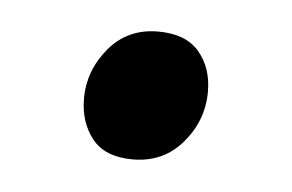

<svg xmlns="http://www.w3.org/2000/svg" viewBox="-27 -371 304 200"><g transform="rotate(5 125.0 -271.5)"><path d="M117 -204Q88 -204 74.5 -221Q61 -238 61 -263Q61 -292 80.5 -315.5Q100 -339 132 -339Q161 -339 175 -322.5Q189 -306 189 -281Q189 -251 169 -227.5Q149 -204 117 -204Z"/></g></svg>

Font: Spectral
Style: Bold Italic
Weight: 700
Italic angle: -10°
Designer: Jean-Baptiste Levee
Foundry: Production Type
Version: Version 2.001